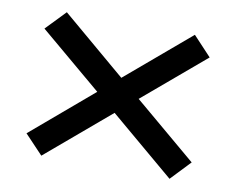

<svg xmlns="http://www.w3.org/2000/svg" viewBox="-67 -693 962 759"><g transform="rotate(10 414.0 -313.0)"><path d="M657 -24 398 -243 142 -26 69 -103 316 -313 67 -523 143 -602 400 -384 657 -602 730 -524 482 -314 732 -103Z"/></g></svg>

Font: BioRhyme Expanded
Style: Bold
Weight: 700
Width: 7
Designer: Aoife Mooney
Foundry: Aoife Mooney Type
Version: Version 1.000